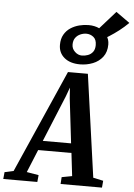

<svg xmlns="http://www.w3.org/2000/svg" viewBox="-145 -1226 889 1278"><g transform="rotate(5 299.0 -587.0)"><path d="M-73.5 0 -69 -46 -9.5 -59 293.5 -746.5H426.5L522.5 -60.5L590 -46L586 0H309.5L312.5 -46L381.5 -59L363.5 -212H141L78.5 -59.5L158.5 -46L154 0ZM166.5 -275.5H355.5L320.5 -573.5L315.5 -644.5L293.5 -584.5ZM368.5 -804.5Q302 -804.5 263.2 -837Q224.5 -869.5 224.5 -922.5Q224.5 -963 240.8 -991.2Q257 -1019.5 283.5 -1036.8Q310 -1054 341.2 -1062Q372.5 -1070 403 -1070Q444.5 -1070 476.2 -1054.5Q508 -1039 526.5 -1012.5Q545 -986 545 -952.5Q545 -902.5 519.8 -869.5Q494.5 -836.5 454 -820.5Q413.5 -804.5 368.5 -804.5ZM376 -864Q396 -864 416 -871.2Q436 -878.5 449 -895.5Q462 -912.5 462 -941Q462 -978.5 441 -995Q420 -1011.5 393.5 -1011.5Q374 -1011.5 354 -1003Q334 -994.5 321 -977Q308 -959.5 308 -931.5Q308 -904 329 -884Q350 -864 376 -864ZM488.5 -974 438.5 -1014 580 -1173.5 672 -1108Q642.5 -1078.5 610 -1053.5Q577.5 -1028.5 546.2 -1008.8Q515 -989 488.5 -974Z"/></g></svg>

Font: Merriweather 24pt SemiCondensed
Style: Bold Italic
Weight: 700
Width: 4
Italic angle: -7.8°
Designer: Eben Sorkin
Foundry: Eben Sorkin
Version: Version 2.101